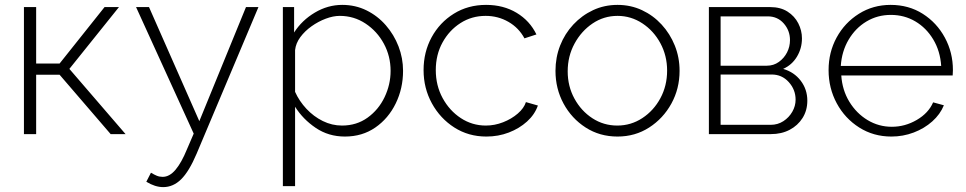

<svg xmlns="http://www.w3.org/2000/svg" viewBox="-20 -549 3953 786"><path d="M78 0V-520H128V-289H224L408 -520H467L264 -267L494 0H433L224 -243H128V0Z M648 217Q615 217 579 195L598 158Q611 166 622 170.5Q633 175 646 175Q674 175 698.5 146Q723 117 745 63L773 -2L537 -520H590L796 -53L987 -520H1038L785 80Q754 153 721.5 185Q689 217 648 217Z M1392 10Q1325 10 1272.5 -25.5Q1220 -61 1188 -112V213H1138V-520H1184V-416Q1216 -466 1269 -497.5Q1322 -529 1381 -529Q1435 -529 1480.5 -506.5Q1526 -484 1559.5 -445.5Q1593 -407 1611.5 -359Q1630 -311 1630 -259Q1630 -187 1600 -125.5Q1570 -64 1516.5 -27Q1463 10 1392 10ZM1380 -35Q1440 -35 1485 -67.5Q1530 -100 1554.5 -151.5Q1579 -203 1579 -259Q1579 -319 1551.5 -370Q1524 -421 1476.5 -452.5Q1429 -484 1371 -484Q1344 -484 1313.5 -472.5Q1283 -461 1255.5 -441.5Q1228 -422 1209.5 -397Q1191 -372 1188 -344V-173Q1205 -135 1234.5 -103.5Q1264 -72 1301.5 -53.5Q1339 -35 1380 -35Z M1971 10Q1898 10 1840 -27Q1782 -64 1748 -126Q1714 -188 1714 -262Q1714 -336 1747 -396.5Q1780 -457 1838 -493Q1896 -529 1970 -529Q2041 -529 2095 -496.5Q2149 -464 2176 -408L2127 -392Q2104 -435 2061.5 -459.5Q2019 -484 1968 -484Q1911 -484 1865 -454.5Q1819 -425 1791.5 -375Q1764 -325 1764 -262Q1764 -199 1792 -147.5Q1820 -96 1866.5 -65.5Q1913 -35 1969 -35Q2005 -35 2039.5 -48.5Q2074 -62 2099.5 -84Q2125 -106 2133 -131L2182 -117Q2169 -80 2137.5 -51.5Q2106 -23 2063 -6.5Q2020 10 1971 10Z M2508 10Q2435 10 2377.5 -27Q2320 -64 2287 -125Q2254 -186 2254 -259Q2254 -314 2273 -362.5Q2292 -411 2327 -448.5Q2362 -486 2408 -507.5Q2454 -529 2508 -529Q2562 -529 2608 -507.5Q2654 -486 2688.5 -448.5Q2723 -411 2742.5 -362.5Q2762 -314 2762 -259Q2762 -186 2728.5 -125Q2695 -64 2637.5 -27Q2580 10 2508 10ZM2304 -257Q2304 -196 2331.5 -145.5Q2359 -95 2405 -65Q2451 -35 2507 -35Q2563 -35 2609.5 -65.5Q2656 -96 2683.5 -147Q2711 -198 2711 -260Q2711 -321 2683.5 -372Q2656 -423 2609.5 -453.5Q2563 -484 2508 -484Q2452 -484 2406 -453Q2360 -422 2332 -370.5Q2304 -319 2304 -257Z M2882 0V-520H3133Q3175 -520 3204 -501.5Q3233 -483 3248 -453.5Q3263 -424 3263 -392Q3263 -351 3242.5 -317Q3222 -283 3186 -267Q3231 -254 3258 -218.5Q3285 -183 3285 -137Q3285 -97 3265.5 -66Q3246 -35 3212.5 -17.5Q3179 0 3136 0ZM2930 -280H3119Q3147 -280 3168.5 -295.5Q3190 -311 3202 -334.5Q3214 -358 3214 -385Q3214 -424 3188.5 -453Q3163 -482 3123 -482H2930ZM2930 -38H3135Q3164 -38 3187 -53Q3210 -68 3223.5 -91.5Q3237 -115 3237 -141Q3237 -182 3209 -213Q3181 -244 3139 -244H2930Z M3629 10Q3556 10 3497.5 -27Q3439 -64 3405.5 -126Q3372 -188 3372 -262Q3372 -335 3405 -395.5Q3438 -456 3496 -492.5Q3554 -529 3626 -529Q3700 -529 3757.5 -492.5Q3815 -456 3848 -395Q3881 -334 3881 -262Q3881 -250 3880 -240H3424Q3428 -180 3457 -132.5Q3486 -85 3531.5 -57.5Q3577 -30 3631 -30Q3685 -30 3733 -58Q3781 -86 3800 -130L3844 -118Q3829 -81 3796.5 -52Q3764 -23 3720.5 -6.5Q3677 10 3629 10ZM3422 -279H3833Q3829 -340 3800.5 -387.5Q3772 -435 3727 -461.5Q3682 -488 3627 -488Q3572 -488 3527 -461Q3482 -434 3454 -386.5Q3426 -339 3422 -279Z"/></svg>

Font: Raleway Light
Style: Regular
Weight: 300
Designer: Matt McInerney, Pablo Impallari, Rodrigo Fuenzalida
Foundry: Matt McInerney, Pablo Impallari, Rodrigo Fuenzalida
Version: Version 4.026